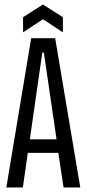

<svg xmlns="http://www.w3.org/2000/svg" viewBox="-20 -829 383 849"><path d="M8 0 118 -660H224L335 0H261L238 -153H103L81 0ZM167 -596 112 -213H230L174 -596ZM82 -686V-753L170 -809L258 -753V-686L170 -744Z"/></svg>

Font: Bricolage Grotesque 96pt Condensed Light
Style: Regular
Weight: 300
Width: 3
Designer: Mathieu Triay
Foundry: Atelier Triay
Version: Version 1.001; ttfautohint (v1.8.4.7-5d5b);gftools[0.9.33.de